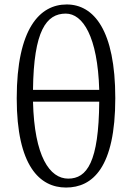

<svg xmlns="http://www.w3.org/2000/svg" viewBox="-20 -827 592 861"><path d="M425 -371C423 -100 370 -26 286 -26C203 -26 134 -125 128 -371ZM128 -424C131 -690 188 -766 275 -766C351 -766 418 -664 425 -424ZM279 -807C159 -807 55 -700 55 -386C55 -83 158 14 276 14C395 14 497 -75 497 -387C497 -691 401 -807 279 -807Z"/></svg>

Font: Source Han Serif AKR9
Style: Regular
Weight: 400
Designer: Ryoko NISHIZUKA 西塚涼子 (kana & ideographs); Frank Grießhammer (Latin, Greek & Cyrillic); Sandoll Communications 산돌커뮤니케이션, 
Foundry: Adobe Systems Incorporated
Version: Version 1.005;hotconv 1.0.107;makeotfexe 2.5.65593